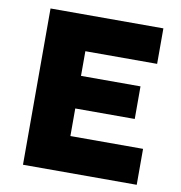

<svg xmlns="http://www.w3.org/2000/svg" viewBox="-79 -774 800 847"><g transform="rotate(10 321.0 -350.0)"><path d="M79.5 0V-700H585V-541H263.5V-430.5H530V-284.5H263.5V-161H589V0Z"/></g></svg>

Font: Geologica Cursive ExtraBold
Style: Regular
Weight: 800
Designer: Sindre Bremnes, Frode Helland
Foundry: Monokrom Skriftforlag AS
Version: Version 1.010;gftools[0.9.28]